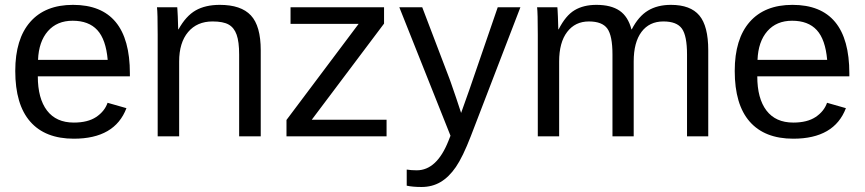

<svg xmlns="http://www.w3.org/2000/svg" viewBox="-20 -558 3541 786"><path d="M134.8 -245.6Q134.8 -154.8 172.4 -105.5Q210 -56.2 282.2 -56.2Q339.4 -56.2 373.8 -79.1Q408.2 -102.1 420.4 -137.2L497.6 -115.2Q450.2 9.8 282.2 9.8Q165 9.8 103.8 -60.1Q42.5 -129.9 42.5 -267.6Q42.5 -398.4 103.8 -468.3Q165 -538.1 278.8 -538.1Q511.7 -538.1 511.7 -257.3V-245.6ZM420.9 -313Q413.6 -396.5 378.4 -434.8Q343.3 -473.1 277.3 -473.1Q213.4 -473.1 176 -430.4Q138.7 -387.7 135.7 -313Z M959 0V-335Q959 -387.2 948.7 -416Q938.5 -444.8 916 -457.5Q893.6 -470.2 850.1 -470.2Q786.6 -470.2 750 -426.8Q713.4 -383.3 713.4 -306.2V0H625.5V-415.5Q625.5 -507.8 622.6 -528.3H705.6Q706.1 -525.9 706.5 -515.1Q707 -504.4 707.8 -490.5Q708.5 -476.6 709.5 -438H710.9Q741.2 -492.7 781 -515.4Q820.8 -538.1 879.9 -538.1Q966.8 -538.1 1007.1 -494.9Q1047.4 -451.7 1047.4 -352.1V0Z M1152.8 0V-66.9L1448.2 -460.4H1169.4V-528.3H1552.2V-461.4L1256.3 -67.9H1562.5V0Z M1705.6 207.5Q1669.4 207.5 1645 202.1V136.2Q1663.6 139.2 1686 139.2Q1768.1 139.2 1815.9 18.6L1824.2 -2.4L1614.7 -528.3H1708.5L1819.8 -236.3Q1822.3 -229.5 1825.7 -220Q1829.1 -210.4 1847.7 -156.2Q1866.2 -102.1 1867.7 -95.7L1901.9 -191.9L2017.6 -528.3H2110.4L1907.2 0Q1874.5 84.5 1846.2 125.7Q1817.9 167 1783.4 187.3Q1749 207.5 1705.6 207.5Z M2487.3 0V-335Q2487.3 -411.6 2466.3 -440.9Q2445.3 -470.2 2390.6 -470.2Q2334.5 -470.2 2301.8 -427.2Q2269 -384.3 2269 -306.2V0H2181.6V-415.5Q2181.6 -507.8 2178.7 -528.3H2261.7Q2262.2 -525.9 2262.7 -515.1Q2263.2 -504.4 2263.9 -490.5Q2264.6 -476.6 2265.6 -438H2267.1Q2295.4 -494.1 2332 -516.1Q2368.7 -538.1 2421.4 -538.1Q2481.4 -538.1 2516.4 -514.2Q2551.3 -490.2 2564.9 -438H2566.4Q2593.8 -491.2 2632.6 -514.6Q2671.4 -538.1 2726.6 -538.1Q2806.6 -538.1 2843 -494.6Q2879.4 -451.2 2879.4 -352.1V0H2792.5V-335Q2792.5 -411.6 2771.5 -440.9Q2750.5 -470.2 2695.8 -470.2Q2638.2 -470.2 2606.2 -427.5Q2574.2 -384.8 2574.2 -306.2V0Z M3080.1 -245.6Q3080.1 -154.8 3117.7 -105.5Q3155.3 -56.2 3227.5 -56.2Q3284.7 -56.2 3319.1 -79.1Q3353.5 -102.1 3365.7 -137.2L3442.9 -115.2Q3395.5 9.8 3227.5 9.8Q3110.4 9.8 3049.1 -60.1Q2987.8 -129.9 2987.8 -267.6Q2987.8 -398.4 3049.1 -468.3Q3110.4 -538.1 3224.1 -538.1Q3457 -538.1 3457 -257.3V-245.6ZM3366.2 -313Q3358.9 -396.5 3323.7 -434.8Q3288.6 -473.1 3222.7 -473.1Q3158.7 -473.1 3121.3 -430.4Q3084 -387.7 3081.1 -313Z"/></svg>

Font: Arial
Style: Regular
Weight: 400
Designer: Steve Matteson
Foundry: Ascender Corporation
Version: Version 2.00.3